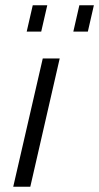

<svg xmlns="http://www.w3.org/2000/svg" viewBox="-20 -710 377 730"><path d="M81.5 -589.8 104.5 -689.9H159.7L136.7 -589.8ZM258.8 -589.8 281.7 -689.9H336.9L314 -589.8ZM30.3 0 142.6 -487.8H207L95.2 0Z"/></svg>

Font: HK Grotesk Legacy
Style: Italic
Weight: 400
Italic angle: -13°
Designer: Alfredo Marco Pradil
Foundry: Hanken Design Co.
Version: Version 2.022;PS 002.022;hotconv 1.0.88;makeotf.lib2.5.64775